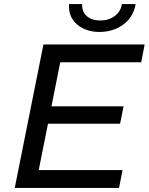

<svg xmlns="http://www.w3.org/2000/svg" viewBox="-20 -917 726 937"><path d="M223 -398H583L566 -313H206ZM169 -87H578L561 0H52L192 -700H686L669 -613H274ZM464 -761Q421 -761 386 -778Q351 -795 332.5 -825.5Q314 -856 317 -897H381Q379 -860 403.5 -838.5Q428 -817 470 -817Q510 -817 539.5 -838.5Q569 -860 575 -897H642Q631 -834 582 -797.5Q533 -761 464 -761Z"/></svg>

Font: Montserrat Thin Medium
Style: Italic
Weight: 500
Italic angle: -11.3°
Version: Version 9.000